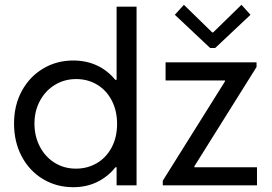

<svg xmlns="http://www.w3.org/2000/svg" viewBox="-20 -780 1144 808"><path d="M470.7 0V-76.2H465.8Q434.6 -36.6 389.4 -14.4Q344.2 7.8 288.1 7.8Q217.8 7.8 160.9 -26.4Q104 -60.5 71.5 -121.6Q39.1 -182.6 39.1 -259.8Q39.1 -337.4 72 -397.7Q105 -458 161.9 -491.7Q218.8 -525.4 288.1 -525.4Q343.3 -525.4 388.2 -504.4Q433.1 -483.4 464.8 -444.3H470.7V-752H554.7V0ZM472.7 -258.8Q472.7 -314 450.4 -356.9Q428.2 -399.9 388.9 -423.6Q349.6 -447.3 300.8 -447.3Q251.5 -447.3 211.4 -423.1Q171.4 -398.9 148.2 -356Q125 -313 125 -259.8Q125 -207.5 147.2 -164.1Q169.4 -120.6 209.2 -95.5Q249 -70.3 299.8 -70.3Q348.1 -70.3 387.7 -93.5Q427.2 -116.7 450 -159.7Q472.7 -202.6 472.7 -258.8ZM665 -19.5 926.8 -437.5V-441.4H676.8V-517.6H1059.6V-498L797.9 -80.1V-76.2H1061.5V0H665ZM873 -643.6H877L996.1 -759.8L1034.2 -717.8L885.7 -578.1H864.3L715.8 -717.8L753.9 -759.8Z"/></svg>

Font: Reddit Sans Chocolate
Style: Regular
Weight: 400
Designer: Stephen Hutchings
Foundry: Reddit
Version: Version 1.013